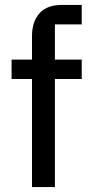

<svg xmlns="http://www.w3.org/2000/svg" viewBox="-20 -760 371 780"><path d="M110 -439H27V-518H110V-614Q110 -671 140 -705.5Q170 -740 231 -740H312V-661H203V-518H312V-439H203V0H110Z"/></svg>

Font: IBM Plex Sans Text
Style: Regular
Weight: 450
Designer: Mike Abbink, Paul van der Laan, Pieter van Rosmalen
Foundry: Bold Monday
Version: Version 3.005